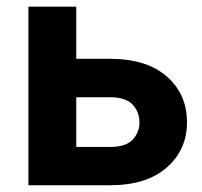

<svg xmlns="http://www.w3.org/2000/svg" viewBox="-20 -548 598 568"><path d="M153.3 -374H305.7Q413.6 -374 473.4 -321.8Q533.2 -269.5 533.2 -186Q533.2 -105 473.4 -52.5Q413.6 0 305.7 0H64V-528.3H205.6V-113.3H305.7Q352.5 -113.3 372.6 -135Q392.6 -156.7 392.6 -185.5Q392.6 -216.3 372.6 -238.3Q352.5 -260.3 305.7 -260.3H153.3Z"/></svg>

Font: RobotoDEMO
Style: Regular
Weight: 400
Designer: Christian Robertson
Foundry: Google
Version: Version 2.136